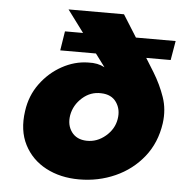

<svg xmlns="http://www.w3.org/2000/svg" viewBox="-51 -746 781 814"><g transform="rotate(5 339.0 -339.0)"><path d="M188 -520H340L381 -465Q366 -473 349 -476.5Q332 -480 310 -479Q253 -478 199.5 -448.5Q146 -419 108.5 -368Q71 -317 62 -251Q50 -168 81 -107.5Q112 -47 173.5 -14.5Q235 18 315 18Q397 18 468.5 -14Q540 -46 588 -106Q636 -166 648 -250Q656 -309 638 -361Q620 -413 590 -462L554 -520H658L672 -602H503L444 -696H208L278 -602H201ZM456 -251Q449 -208 413 -177.5Q377 -147 333 -148Q290 -149 268.5 -178.5Q247 -208 254 -250Q262 -294 297 -325Q332 -356 377 -354Q421 -353 442 -322.5Q463 -292 456 -251Z"/></g></svg>

Font: Jost* 800 Heavy Italic
Style: Italic
Weight: 800
Italic angle: -10°
Version: Version 3.200; ttfautohint (v0.97) -l 8 -r 50 -G 200 -x 14 -